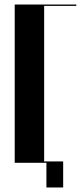

<svg xmlns="http://www.w3.org/2000/svg" viewBox="-20 -719 357 848"><path d="M45 0H175V-693H317V-699H45ZM161 0H185V109H259V-6H161Z"/></svg>

Font: Moniqa Black
Style: Regular
Weight: 900
Designer: Rajesh Rajput
Foundry: Rajesh Rajput
Version: Version 1.000